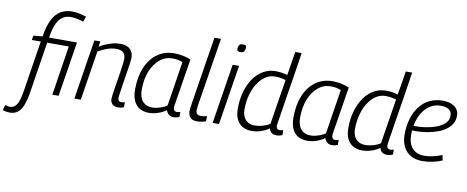

<svg xmlns="http://www.w3.org/2000/svg" viewBox="-180 -1108 4100 1687"><g transform="rotate(10 1869.5 -265.0)"><path d="M-40 220Q-73 220 -103 209L-90 162Q-78 166 -68 168Q-58 170 -48 170Q-18 170 0.5 150.5Q19 131 30.5 96Q42 61 49 15L121 -442H41L47 -482L129 -489Q144 -586 173.5 -642.5Q203 -699 246.5 -724.5Q290 -750 345 -750Q359 -750 373 -749Q387 -748 402.5 -745Q418 -742 436 -737.5Q454 -733 475 -726L457 -679Q437 -686 418 -690.5Q399 -695 381 -697.5Q363 -700 343 -700Q279 -700 241.5 -650.5Q204 -601 186 -489H436L358 0H302L371 -442H178L106 17Q95 84 77.5 129.5Q60 175 31.5 197.5Q3 220 -40 220Z M583 -534H636L629 -486Q660 -504 690 -516.5Q720 -529 751 -536.5Q782 -544 815 -544Q874 -544 902.5 -514.5Q931 -485 931 -436Q931 -425 927 -397Q923 -369 917 -331Q911 -293 904.5 -251.5Q898 -210 892.5 -173Q887 -136 883 -109.5Q879 -83 879 -74Q879 -58 887 -49Q895 -40 911 -40Q918 -40 925 -41.5Q932 -43 941 -46V-1Q929 5 915 7.5Q901 10 888 10Q868 10 852.5 2.5Q837 -5 828.5 -19.5Q820 -34 820 -54Q820 -65 823.5 -92.5Q827 -120 833 -157Q839 -194 845.5 -234.5Q852 -275 857.5 -312Q863 -349 866.5 -376.5Q870 -404 870 -416Q870 -451 851.5 -472.5Q833 -494 787 -494Q760 -494 733.5 -487.5Q707 -481 680.5 -469.5Q654 -458 626 -443L556 0H499Z M1383 10Q1367 10 1353.5 4Q1340 -2 1331 -14Q1322 -26 1318 -41Q1298 -26 1272.5 -14.5Q1247 -3 1219.5 3.5Q1192 10 1164 10Q1115 10 1080.5 -10.5Q1046 -31 1028 -71.5Q1010 -112 1010 -171Q1010 -284 1045 -367.5Q1080 -451 1144 -497.5Q1208 -544 1295 -544Q1314 -544 1334.5 -542Q1355 -540 1374 -536Q1393 -532 1410.5 -526.5Q1428 -521 1443 -514Q1427 -414 1415.5 -341.5Q1404 -269 1396 -219.5Q1388 -170 1383 -140Q1378 -110 1376 -95.5Q1374 -81 1374 -79Q1374 -59 1382 -49.5Q1390 -40 1406 -40Q1414 -40 1421 -41.5Q1428 -43 1436 -46V-1Q1425 4 1411.5 7Q1398 10 1383 10ZM1316 -83 1378 -479Q1360 -488 1337 -492.5Q1314 -497 1287 -497Q1224 -497 1174.5 -456.5Q1125 -416 1096.5 -345Q1068 -274 1068 -180Q1068 -112 1099 -76.5Q1130 -41 1184 -41Q1206 -41 1229.5 -46.5Q1253 -52 1275.5 -61Q1298 -70 1316 -83Z M1618 -740H1676L1579 -132Q1578 -120 1576 -107.5Q1574 -95 1574 -84Q1574 -73 1578 -63.5Q1582 -54 1592 -48Q1602 -42 1620 -42Q1633 -42 1645.5 -44Q1658 -46 1673 -51V-4Q1656 2 1635.5 6Q1615 10 1594 10Q1552 10 1533 -11Q1514 -32 1514 -67Q1514 -78 1515.5 -89.5Q1517 -101 1518 -110Z M1732 0 1817 -534H1874L1789 0ZM1876 -726Q1892 -726 1899.5 -721Q1907 -716 1906 -703Q1905 -685 1900.5 -674.5Q1896 -664 1887 -659.5Q1878 -655 1863 -655Q1849 -655 1841 -660Q1833 -665 1833 -678Q1835 -696 1839 -706.5Q1843 -717 1852 -721.5Q1861 -726 1876 -726Z M2303 10Q2285 10 2271.5 4.5Q2258 -1 2249 -12.5Q2240 -24 2236 -40Q2217 -26 2191.5 -14.5Q2166 -3 2137.5 3.5Q2109 10 2081 10Q2035 10 2000.5 -9Q1966 -28 1947 -66.5Q1928 -105 1928 -163Q1928 -247 1948.5 -316.5Q1969 -386 2005 -437Q2041 -488 2090.5 -516Q2140 -544 2198 -544Q2231 -544 2257 -539.5Q2283 -535 2305 -529L2339 -740H2396Q2387 -682 2378 -622.5Q2369 -563 2360 -506Q2351 -449 2342 -395.5Q2333 -342 2326 -295Q2319 -248 2312.5 -208Q2306 -168 2301.5 -139Q2297 -110 2294.5 -94Q2292 -78 2292 -75Q2292 -58 2300 -49Q2308 -40 2324 -40Q2332 -40 2339.5 -41.5Q2347 -43 2354 -46L2355 -1Q2343 4 2329 7Q2315 10 2303 10ZM2100 -42Q2135 -42 2171 -52.5Q2207 -63 2234 -81L2298 -483Q2278 -488 2255 -492.5Q2232 -497 2202 -497Q2155 -497 2116 -470.5Q2077 -444 2048 -398.5Q2019 -353 2003 -293Q1987 -233 1987 -166Q1987 -127 2001 -98.5Q2015 -70 2041 -56Q2067 -42 2100 -42Z M2796 10Q2780 10 2766.5 4Q2753 -2 2744 -14Q2735 -26 2731 -41Q2711 -26 2685.5 -14.5Q2660 -3 2632.5 3.5Q2605 10 2577 10Q2528 10 2493.5 -10.5Q2459 -31 2441 -71.5Q2423 -112 2423 -171Q2423 -284 2458 -367.5Q2493 -451 2557 -497.5Q2621 -544 2708 -544Q2727 -544 2747.5 -542Q2768 -540 2787 -536Q2806 -532 2823.5 -526.5Q2841 -521 2856 -514Q2840 -414 2828.5 -341.5Q2817 -269 2809 -219.5Q2801 -170 2796 -140Q2791 -110 2789 -95.5Q2787 -81 2787 -79Q2787 -59 2795 -49.5Q2803 -40 2819 -40Q2827 -40 2834 -41.5Q2841 -43 2849 -46V-1Q2838 4 2824.5 7Q2811 10 2796 10ZM2729 -83 2791 -479Q2773 -488 2750 -492.5Q2727 -497 2700 -497Q2637 -497 2587.5 -456.5Q2538 -416 2509.5 -345Q2481 -274 2481 -180Q2481 -112 2512 -76.5Q2543 -41 2597 -41Q2619 -41 2642.5 -46.5Q2666 -52 2688.5 -61Q2711 -70 2729 -83Z M3289 10Q3271 10 3257.5 4.5Q3244 -1 3235 -12.5Q3226 -24 3222 -40Q3203 -26 3177.5 -14.5Q3152 -3 3123.5 3.5Q3095 10 3067 10Q3021 10 2986.5 -9Q2952 -28 2933 -66.5Q2914 -105 2914 -163Q2914 -247 2934.5 -316.5Q2955 -386 2991 -437Q3027 -488 3076.5 -516Q3126 -544 3184 -544Q3217 -544 3243 -539.5Q3269 -535 3291 -529L3325 -740H3382Q3373 -682 3364 -622.5Q3355 -563 3346 -506Q3337 -449 3328 -395.5Q3319 -342 3312 -295Q3305 -248 3298.5 -208Q3292 -168 3287.5 -139Q3283 -110 3280.5 -94Q3278 -78 3278 -75Q3278 -58 3286 -49Q3294 -40 3310 -40Q3318 -40 3325.5 -41.5Q3333 -43 3340 -46L3341 -1Q3329 4 3315 7Q3301 10 3289 10ZM3086 -42Q3121 -42 3157 -52.5Q3193 -63 3220 -81L3284 -483Q3264 -488 3241 -492.5Q3218 -497 3188 -497Q3141 -497 3102 -470.5Q3063 -444 3034 -398.5Q3005 -353 2989 -293Q2973 -233 2973 -166Q2973 -127 2987 -98.5Q3001 -70 3027 -56Q3053 -42 3086 -42Z M3460 -281Q3491 -280 3525.5 -282Q3560 -284 3594 -290Q3681 -305 3730.5 -339Q3780 -373 3780 -425Q3780 -461 3754.5 -479Q3729 -497 3680 -497Q3619 -497 3571 -459.5Q3523 -422 3495.5 -355Q3468 -288 3468 -199Q3468 -148 3485 -112.5Q3502 -77 3534 -58Q3566 -39 3612 -39Q3636 -39 3662 -43Q3688 -47 3715.5 -54.5Q3743 -62 3770 -73L3780 -26Q3741 -9 3694.5 0.5Q3648 10 3603 10Q3543 10 3500 -14.5Q3457 -39 3434 -84.5Q3411 -130 3411 -194Q3411 -272 3430.5 -336Q3450 -400 3486 -446.5Q3522 -493 3574 -518.5Q3626 -544 3690 -544Q3735 -544 3768 -530.5Q3801 -517 3818.5 -492.5Q3836 -468 3836 -434Q3836 -362 3775 -314.5Q3714 -267 3605 -248Q3566 -241 3527 -239.5Q3488 -238 3455 -240Z"/></g></svg>

Font: Georama Light
Style: Italic
Weight: 300
Italic angle: -9°
Designer: Jean-Baptiste Levee
Foundry: Production Type
Version: Version 1.001